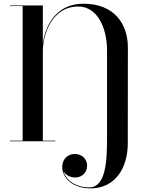

<svg xmlns="http://www.w3.org/2000/svg" viewBox="-20 -780 821 1060"><path d="M35 -3.5V0H285.5V-3.5H216.5V-497C216.5 -593 268.5 -744 412 -744C517.5 -744 571 -626.5 571 -501V-20C571 107 565 254.5 472.5 254.5C397 254.5 343 214 330 164.5C341.5 185.5 367.5 200 395 200C436 200 461 168.5 461 135.5C461 91.5 425.5 70 393 70C355 70 323.5 97.5 323.5 142C323.5 203.5 383 260 479 260C620.5 260 685.5 141.5 685.5 11.5L686 -519.5C685.5 -649 609.5 -759.5 441 -759.5C287 -759.5 229.5 -635 216.5 -540V-750H35V-746.5H105V-3.5Z"/></svg>

Font: Bodoni* 48pt Medium
Style: Regular
Weight: 500
Version: Version 2.3